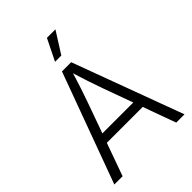

<svg xmlns="http://www.w3.org/2000/svg" viewBox="-263 -1067 1194 1194"><g transform="rotate(-45 333.5 -470.5)"><path d="M24.9 0 292 -727.5H373L642.1 0H569.3L396.5 -476.6Q381.8 -516.6 364.5 -569.1Q347.2 -621.6 324.2 -695.8H339.8Q317.4 -620.6 299.8 -567.6Q282.2 -514.6 268.6 -476.6L97.7 0ZM149.4 -216.3V-277.3H517.1V-216.3ZM303.7 -800.3 373.5 -941.4H448.2L358.9 -800.3Z"/></g></svg>

Font: Inter 17pt Light
Style: Regular
Weight: 300
Version: Version 4.001;git-66647c0bb